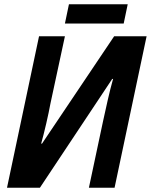

<svg xmlns="http://www.w3.org/2000/svg" viewBox="-20 -885 711 905"><path d="M563 -774 582 -865H305L286 -774ZM168 0 509 -513H513Q500 -467 488 -414Q476 -361 466 -315L399 0H520L671 -714H518L178 -208H174Q186 -251 198 -303Q210 -355 218 -398L286 -714H164L13 0Z"/></svg>

Font: Noto Sans UI SemiCondensed
Style: Bold Italic
Weight: 700
Width: 4
Designer: Monotype Design Team
Foundry: Monotype Imaging Inc.
Version: 1.001